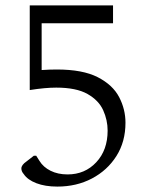

<svg xmlns="http://www.w3.org/2000/svg" viewBox="-20 -550 540 710"><path d="M192 140Q147 140 114.5 127.5Q82 115 68 94Q59 84 59 73Q59 60 78 47L105 26H114L126 45Q140 68 167 81.5Q194 95 230 95Q294 95 336 50Q378 5 378 -67Q378 -106 361.5 -142.5Q345 -179 303.5 -202.5Q262 -226 188 -226Q147 -226 90 -217V-530H398V-464H134V-291Q164 -293 190 -293Q286 -293 341.5 -264.5Q397 -236 420.5 -191Q444 -146 444 -96Q444 -26 410.5 27Q377 80 320 110Q263 140 192 140Z"/></svg>

Font: Spectral SC Light
Style: Regular
Weight: 300
Designer: Jean-Baptiste Levee
Foundry: Production Type
Version: Version 2.001